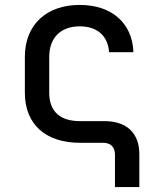

<svg xmlns="http://www.w3.org/2000/svg" viewBox="-20 -580 640 780"><path d="M546 180V46C546 -39 495 -88 404 -88H304C228 -88 180 -124 180 -203V-349C180 -428 228 -473 304 -473C375 -473 419 -434 423 -368H522C518 -486 434 -560 304 -560C169 -560 81 -480 81 -349V-203C81 -72 169 0 304 0H398C430 0 447 17 447 49V180Z"/></svg>

Font: Tekne LDO Medium
Style: Regular
Weight: 500
Monospace: yes
Designer: Alessio Laiso, Mario Rullo, Paolo Rosset
Foundry: Alessio Laiso
Version: Version 1.000;hotconv 1.0.109;makeotfexe 2.5.65596